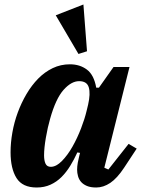

<svg xmlns="http://www.w3.org/2000/svg" viewBox="-20 -822 632 854"><path d="M143 12Q80 12 53.5 -30Q27 -72 27 -145Q27 -187 35 -232.5Q43 -278 59 -321.5Q75 -365 98 -404Q121 -443 150 -472.5Q179 -502 214.5 -519Q250 -536 291 -536Q335 -536 366.5 -512.5Q398 -489 408 -432H420L485 -524H556L444 -76L462 -68L552 -182L588 -161L532 -76Q501 -29 470.5 -8.5Q440 12 408 12Q383 12 366.5 5Q350 -2 340.5 -13Q331 -24 327 -38.5Q323 -53 323 -67Q323 -82 326 -98.5Q329 -115 332 -126L336 -142L324 -144Q310 -113 292.5 -84.5Q275 -56 253.5 -34.5Q232 -13 204.5 -0.5Q177 12 143 12ZM206 -80Q230 -80 255.5 -106Q281 -132 302.5 -170Q324 -208 340.5 -251Q357 -294 365 -328L372 -357Q383 -405 375 -433Q367 -461 332 -461Q297 -461 262.5 -422Q228 -383 203 -294Q192 -256 184 -209.5Q176 -163 176 -131Q176 -108 182.5 -94Q189 -80 206 -80ZM228 -754 351 -802 367 -594 329 -582Z"/></svg>

Font: IBM Plex Serif
Style: Bold Italic
Weight: 700
Italic angle: -14°
Designer: Mike Abbink, Paul van der Laan, Pieter van Rosmalen
Foundry: Bold Monday
Version: Version 3.001